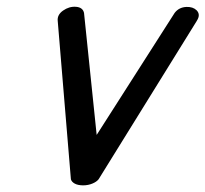

<svg xmlns="http://www.w3.org/2000/svg" viewBox="-20 -559 619 579"><path d="M154.1 -495.6Q151.9 -514.2 170.2 -527.1Q188.5 -540 209.1 -538.5Q229.7 -536.9 233.4 -520L271.5 -152.1L506.6 -520Q519.5 -537.1 542.2 -538.1Q561.8 -538.8 572.8 -528.1Q585.7 -515.1 573.7 -496.6Q573.5 -496.1 573.2 -495.6L277.3 -18.3Q271 -10.5 258.5 -5.4Q246.1 -0.2 230.7 0Q214.6 -0.2 205.3 -5.4Q196 -10.5 193.8 -18.3Z"/></svg>

Font: Tecnico
Style: GruesoInclinado
Weight: 700
Italic angle: -15°
Version: Version 1.3